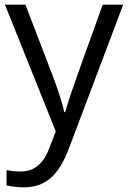

<svg xmlns="http://www.w3.org/2000/svg" viewBox="-20 -555 544 815"><path d="M1 -535.2H87.9L205.1 -230Q243.7 -125.5 252.9 -79.1H256.8Q263.2 -104 283.4 -164.3Q303.7 -224.6 416 -535.2H502.9L272.9 74.2Q238.8 164.6 193.1 202.4Q147.5 240.2 81.1 240.2Q43.9 240.2 7.8 231.9V167Q34.7 172.9 67.9 172.9Q151.4 172.9 187 79.1L216.8 2.9Z"/></svg>

Font: QFn1     
Style: Regular
Weight: 400
Foundry: Ascender Corporation
Version: Version 1.10